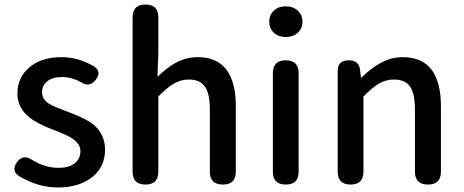

<svg xmlns="http://www.w3.org/2000/svg" viewBox="-20 -817 2052 850"><path d="M236 13Q148 13 63 -38Q29 -62 55 -99Q82 -137 124 -108Q180 -74 239 -74Q287 -74 312 -95Q336 -115 336 -147.5Q336 -180 300 -204Q278 -219 220 -241Q216 -242 214 -243Q142 -271 108 -299Q57 -341 57 -403Q57 -473 109 -518Q163 -564 252 -564Q328 -564 398 -522Q431 -499 404 -464Q376 -428 339 -453Q296 -476 254 -476Q211 -476 188 -456Q166 -438 166 -408Q166 -378 198 -357Q218 -345 273 -325Q280 -322 283 -321Q361 -292 393 -266Q445 -223 445 -154Q445 -81 392 -36Q333 13 236 13Z M624 0Q567 0 567 -57V-398V-740Q567 -797 624 -797Q681 -797 681 -740V-586L677 -477Q720 -518 756 -538Q804 -564 855 -564Q1024 -564 1024 -346V-57Q1024 0 967 0Q909 0 909 -57V-332Q909 -403 887 -434Q865 -465 816 -465Q780 -465 748 -446Q721 -430 681 -390V-57Q681 0 624 0Z M1245 0Q1188 0 1188 -57V-493Q1188 -550 1245 -550Q1302 -550 1302 -493V-275V-57Q1302 0 1245 0ZM1245 -653Q1213 -653 1192.5 -672Q1172 -691 1172 -721Q1172 -751 1192.5 -770Q1213 -789 1245 -789Q1277 -789 1298 -770Q1319 -751 1319 -721Q1319 -691 1298 -672Q1277 -653 1245 -653Z M1532 0Q1475 0 1475 -57V-275V-503Q1475 -550 1524 -550Q1570 -550 1574 -507L1578 -474H1581Q1625 -517 1663 -537Q1711 -564 1763 -564Q1932 -564 1932 -346V-57Q1932 0 1875 0Q1817 0 1817 -57V-332Q1817 -403 1795 -434Q1773 -465 1724 -465Q1688 -465 1656 -446Q1629 -430 1589 -390V-57Q1589 0 1532 0Z"/></svg>

Font: GenSenRounded JP M
Style: Regular
Weight: 500
Version: Version 1.501;PS 1;hotconv 16.6.51;makeotf.lib2.5.65220